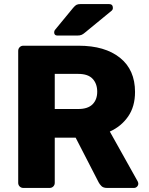

<svg xmlns="http://www.w3.org/2000/svg" viewBox="-20 -925 731 945"><path d="M94.8 0Q84.1 0 76.9 -7.2Q69.6 -14.5 69.6 -25.1V-674.5Q69.6 -685.5 76.9 -692.8Q84.1 -700 94.8 -700H367.1Q496.5 -700 570.6 -640.6Q644.6 -581.3 644.6 -472.4Q644.6 -400.5 610.6 -351.6Q576.5 -302.6 520.5 -277.5L657.7 -32.2Q660.7 -26.2 660.7 -21.2Q660.7 -12.6 654.4 -6.3Q648.1 0 639.5 0H506.9Q488.4 0 479.1 -9.4Q469.9 -18.9 465.8 -27L352.4 -247.3H249.5V-25.1Q249.5 -14.5 242.2 -7.2Q235 0 224 0ZM249.5 -388.5H365.2Q412.3 -388.5 435.4 -411.5Q458.5 -434.5 458.5 -473.6Q458.5 -512.8 436 -537Q413.5 -561.3 365.2 -561.3H249.5ZM262.6 -750Q246.6 -750 246.6 -766Q246.6 -774 251.6 -779L340 -886.4Q349.9 -898.2 357.2 -901.6Q364.5 -905 377 -905H516.7Q535.7 -905 535.7 -885.4Q535.7 -878.4 530.7 -873.4L398 -764.4Q390 -757.4 381.9 -753.7Q373.9 -750 360.1 -750Z"/></svg>

Font: Rubik Light
Style: Regular
Weight: 300
Designer: Hubert and Fischer
Foundry: Hubert and Fischer
Version: Version 2.300;gftools[0.9.30]